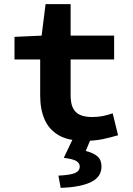

<svg xmlns="http://www.w3.org/2000/svg" viewBox="-20 -668 640 927"><path d="M388 12Q309 12 262.5 -15.5Q216 -43 195 -92Q174 -141 174 -206V-381H50V-490L181 -496L200 -648H321V-496H531V-381H321V-207Q321 -170 332 -147Q343 -124 366 -113.5Q389 -103 425 -103Q454 -103 478 -108Q502 -113 524 -121L550 -15Q517 -5 477.5 3.5Q438 12 388 12ZM273 239 262 180Q321 177 343 167Q365 157 365 136Q365 120 349.5 110Q334 100 288 94L338 -11H424L394 61Q431 70 450.5 87Q470 104 470 136Q470 187 418.5 211.5Q367 236 273 239Z"/></svg>

Font: Source Code Pro ExtraLight
Style: Bold
Weight: 700
Monospace: yes
Version: Version 1.018;hotconv 1.0.116;makeotfexe 2.5.65601